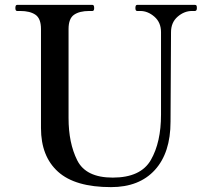

<svg xmlns="http://www.w3.org/2000/svg" viewBox="-20 -753 861 787"><path d="M148 -228V-634Q148 -677 125.5 -692.5Q103 -708 63 -708H50Q43 -708 43 -720Q43 -733 50 -733H359Q366 -733 366 -720Q366 -708 359 -708H346Q306 -708 283.5 -692.5Q261 -677 261 -634V-269Q261 -167 296.5 -96Q332 -25 442 -25Q557 -25 598.5 -97.5Q640 -170 640 -283V-621Q640 -661 613 -684.5Q586 -708 555 -708H542Q535 -708 535 -720Q535 -733 542 -733H779Q784 -733 785.5 -730Q787 -727 787 -720Q787 -708 779 -708H767Q735 -708 708 -684.5Q681 -661 681 -621L679 -254Q679 -127 615 -56.5Q551 14 435 14Q288 14 218 -49Q148 -112 148 -228Z"/></svg>

Font: Shippori Mincho B1 SemiBold
Style: Regular
Weight: 600
Designer: FONTDASU
Foundry: FONTDASU / Google Inc. / but / Adobe
Version: Version 3.110; ttfautohint (v1.8.3)